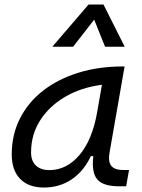

<svg xmlns="http://www.w3.org/2000/svg" viewBox="-20 -815 626 845"><path d="M173.3 10.3Q105.5 10.3 68.6 -27.8Q31.7 -65.9 31.7 -135.3Q31.7 -223.1 68.4 -294.7Q105 -366.2 170.9 -417Q236.8 -467.8 325.7 -495.1Q414.6 -522.5 519 -522.5H528.3L462.4 -145Q455.1 -105.5 469 -86.2Q482.9 -66.9 522.9 -66.9H547.9L535.2 4.9H504.4Q433.6 4.9 408 -25.6Q382.3 -56.2 390.6 -127.9H379.9Q348.6 -61.5 295.4 -25.6Q242.2 10.3 173.3 10.3ZM197.3 -66.4Q272.9 -66.4 329.3 -132.3Q385.7 -198.2 407.2 -319.3L428.7 -441.9Q337.4 -430.2 267.1 -389.2Q196.8 -348.1 156.7 -285.2Q116.7 -222.2 116.7 -144Q116.7 -106.9 137.9 -86.7Q159.2 -66.4 197.3 -66.4ZM435.5 -794.9 528.8 -609.4H442.4L394.5 -728.5L301.8 -609.4H210.4L369.6 -794.9Z"/></svg>

Font: Cascadia Mono PL SemiLight
Style: Italic
Weight: 350
Italic angle: -10°
Monospace: yes
Designer: Aaron Bell
Foundry: Saja Typeworks
Version: Version 2404.023; ttfautohint (v1.8.4)